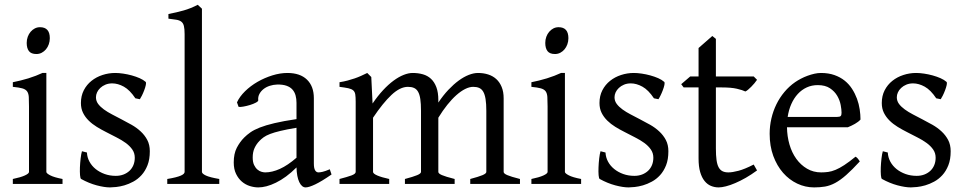

<svg xmlns="http://www.w3.org/2000/svg" viewBox="-20 -777 4080 811"><path d="M34.2 0V-21Q67.4 -27.8 85 -35.9Q102.5 -43.9 102.5 -50.8V-327.1Q102.5 -352.1 101.6 -367.4Q100.6 -382.8 94.2 -391.4Q87.9 -399.9 74 -403.8Q60.1 -407.7 34.2 -410.2V-429.7Q49.3 -432.6 66.2 -436.8Q83 -440.9 99.6 -446Q116.2 -451.2 131.3 -457Q146.5 -462.9 159.2 -468.8H175.8V-50.8Q175.8 -44.9 192.1 -36.4Q208.5 -27.8 244.1 -21V0ZM190.4 -615.7Q190.4 -602.1 186 -589.8Q181.6 -577.6 174.1 -568.6Q166.5 -559.6 156.2 -554.2Q146 -548.8 133.8 -548.8Q111.8 -548.8 102.3 -561Q92.8 -573.2 92.8 -595.7Q92.8 -609.4 97.2 -621.6Q101.6 -633.8 109.4 -642.8Q117.2 -651.9 127.2 -657Q137.2 -662.1 148.9 -662.1Q190.4 -662.1 190.4 -615.7Z M612.8 -138.2Q612.8 -103.5 603 -78.9Q593.3 -54.2 577.6 -37.1Q562 -20 543 -9.8Q523.9 0.5 505.4 5.9Q486.8 11.2 470.5 12.9Q454.1 14.6 444.8 14.6Q421.4 14.6 388.4 5.9Q355.5 -2.9 322.8 -21Q319.3 -22.5 318.1 -36.9Q316.9 -51.3 317.6 -70.1Q318.4 -88.9 320.6 -107.9Q322.8 -127 326.2 -138.2L347.2 -132.8Q348.1 -112.3 357.9 -94.2Q367.7 -76.2 384 -63Q400.4 -49.8 422.1 -42Q443.8 -34.2 469.2 -34.2Q486.8 -34.2 501.5 -39.8Q516.1 -45.4 526.9 -55.4Q537.6 -65.4 543.5 -79.6Q549.3 -93.8 549.3 -110.8Q549.3 -130.4 538.8 -145.5Q528.3 -160.6 511.2 -173.1Q494.1 -185.5 472.4 -196.5Q450.7 -207.5 428.2 -219.2Q407.7 -229.5 388.7 -241.2Q369.6 -252.9 354.7 -267.6Q339.8 -282.2 330.8 -300.3Q321.8 -318.4 321.8 -341.8Q321.8 -372.1 334 -395.8Q346.2 -419.4 366.5 -435.5Q386.7 -451.7 412.8 -460.2Q439 -468.8 466.8 -468.8Q481.9 -468.8 500.2 -466.1Q518.6 -463.4 536.4 -458.5Q554.2 -453.6 569.8 -446.8Q585.4 -439.9 595.2 -431.2Q598.1 -428.2 595.9 -418Q593.8 -407.7 589.1 -395.5Q584.5 -383.3 579.1 -372.6Q573.7 -361.8 570.8 -357.9L551.8 -361.8Q528.3 -397 503.2 -410.9Q478 -424.8 454.1 -424.8Q438 -424.8 425.3 -419.4Q412.6 -414.1 403.6 -405.5Q394.5 -397 389.9 -386.7Q385.3 -376.5 385.3 -366.2Q385.3 -350.6 394.5 -338.1Q403.8 -325.7 418.9 -314.7Q434.1 -303.7 453.4 -293.7Q472.7 -283.7 493.2 -272.9Q514.2 -262.2 535.6 -250Q557.1 -237.8 574.2 -221.9Q591.3 -206.1 602.1 -185.8Q612.8 -165.5 612.8 -138.2Z M686.5 0V-21Q707.5 -24.4 721.7 -28.1Q735.8 -31.7 744.1 -35.4Q752.4 -39.1 756.1 -43Q759.8 -46.9 759.8 -50.8V-632.8Q759.8 -654.8 756.8 -667Q753.9 -679.2 746.1 -685.3Q738.3 -691.4 725.1 -693.6Q711.9 -695.8 691.4 -698.2V-717.8Q726.6 -724.6 755.9 -732.9Q785.2 -741.2 815.4 -756.8L833 -740.2V-50.8Q833 -43.5 849.6 -35.6Q866.2 -27.8 906.2 -21V0Z M1100.1 -48.8Q1129.4 -48.8 1162.4 -63.7Q1195.3 -78.6 1232.4 -110.8V-237.3Q1191.4 -230.5 1164.8 -224.1Q1138.2 -217.8 1121.1 -211.2Q1104 -204.6 1093.8 -197.3Q1083.5 -189.9 1075.7 -181.6Q1063 -168.5 1055.2 -151.6Q1047.4 -134.8 1047.4 -111.8Q1047.4 -92.3 1053.2 -80.1Q1059.1 -67.9 1067.4 -60.8Q1075.7 -53.7 1084.7 -51.3Q1093.8 -48.8 1100.1 -48.8ZM1380.4 -40Q1338.9 -11.2 1311.8 1.7Q1284.7 14.6 1271 14.6Q1254.9 14.6 1244.1 -7.8Q1233.4 -30.3 1232.4 -69.8Q1210.4 -47.9 1188.5 -31.7Q1166.5 -15.6 1145.5 -5.4Q1124.5 4.9 1105.7 9.8Q1086.9 14.6 1071.3 14.6Q1053.7 14.6 1035.2 8.8Q1016.6 2.9 1001.7 -9.8Q986.8 -22.5 977.1 -42.5Q967.3 -62.5 967.3 -90.8Q967.3 -127.9 980.2 -152.8Q993.2 -177.7 1011.2 -195.8Q1022.9 -207.5 1037.8 -218Q1052.7 -228.5 1077.4 -238.3Q1102.1 -248 1139.2 -256.8Q1176.3 -265.6 1232.4 -273.9V-342.8Q1232.4 -359.4 1228.5 -373.8Q1224.6 -388.2 1215.3 -398.7Q1206.1 -409.2 1190.2 -414.8Q1174.3 -420.4 1150.4 -419.9Q1134.8 -419.4 1119.6 -414.6Q1104.5 -409.7 1093.3 -400.9Q1082 -392.1 1075.7 -380.1Q1069.3 -368.2 1070.8 -353.5Q1071.3 -349.1 1060.8 -343.5Q1050.3 -337.9 1035.9 -333.5Q1021.5 -329.1 1007.6 -326.7Q993.7 -324.2 987.8 -325.7L981 -344.7Q992.2 -369.1 1015.1 -391.6Q1038.1 -414.1 1067.6 -431.2Q1097.2 -448.2 1130.1 -458.5Q1163.1 -468.8 1193.8 -468.8Q1247.6 -468.8 1276.6 -440.7Q1305.7 -412.6 1305.7 -362.3V-86.9Q1305.7 -66.4 1311 -57.6Q1316.4 -48.8 1325.2 -48.8Q1332 -48.8 1342.8 -51.3Q1353.5 -53.7 1373 -62Z M1966.3 0V-21Q2001.5 -30.3 2017.8 -37.1Q2034.2 -43.9 2034.2 -50.8V-309.1Q2034.2 -338.9 2031 -358.6Q2027.8 -378.4 2021.2 -389.6Q2014.6 -400.9 2004.2 -405.5Q1993.7 -410.2 1979 -410.2Q1962.9 -410.2 1944.8 -401.1Q1926.8 -392.1 1907.7 -375.2Q1888.7 -358.4 1869.4 -334.2Q1850.1 -310.1 1831.5 -279.8V-50.8Q1831.5 -43.9 1846.7 -37.4Q1861.8 -30.8 1900.4 -21V0H1690.4V-21Q1725.6 -30.3 1741.9 -37.1Q1758.3 -43.9 1758.3 -50.8V-309.1Q1758.3 -338.9 1755.4 -358.6Q1752.4 -378.4 1745.8 -389.6Q1739.3 -400.9 1728.8 -405.5Q1718.3 -410.2 1703.1 -410.2Q1669.9 -410.2 1633.5 -376Q1597.2 -341.8 1555.7 -279.8V-50.8Q1555.7 -43.5 1574 -35.6Q1592.3 -27.8 1624 -21V0H1414.1V-21Q1446.3 -29.3 1464.4 -35.9Q1482.4 -42.5 1482.4 -50.8V-347.2Q1482.4 -366.7 1480.7 -377.9Q1479 -389.2 1471.9 -395.3Q1464.8 -401.4 1451.2 -404.3Q1437.5 -407.2 1414.1 -410.2V-429.7Q1432.6 -432.6 1448.2 -436.8Q1463.9 -440.9 1478 -445.8Q1492.2 -450.7 1505.1 -456.5Q1518.1 -462.4 1531.2 -468.8L1548.3 -451.7L1553.7 -339.8Q1575.7 -372.1 1598.1 -396.2Q1620.6 -420.4 1642.6 -436.5Q1664.6 -452.6 1685.1 -460.7Q1705.6 -468.8 1723.1 -468.8Q1746.6 -468.8 1766.4 -463.1Q1786.1 -457.5 1800.5 -444.1Q1814.9 -430.7 1823.2 -408.7Q1831.5 -386.7 1831.5 -354V-343.8Q1852.1 -374.5 1874 -397.7Q1896 -420.9 1917.7 -436.8Q1939.5 -452.6 1960.2 -460.7Q1981 -468.8 1999 -468.8Q2022.5 -468.8 2042.2 -462.4Q2062 -456.1 2076.4 -442.9Q2090.8 -429.7 2099.1 -409.4Q2107.4 -389.2 2107.4 -361.8V-50.8Q2107.4 -43.9 2122.6 -37.4Q2137.7 -30.8 2176.3 -21V0Z M2224.6 0V-21Q2257.8 -27.8 2275.4 -35.9Q2293 -43.9 2293 -50.8V-327.1Q2293 -352.1 2292 -367.4Q2291 -382.8 2284.7 -391.4Q2278.3 -399.9 2264.4 -403.8Q2250.5 -407.7 2224.6 -410.2V-429.7Q2239.7 -432.6 2256.6 -436.8Q2273.4 -440.9 2290 -446Q2306.6 -451.2 2321.8 -457Q2336.9 -462.9 2349.6 -468.8H2366.2V-50.8Q2366.2 -44.9 2382.6 -36.4Q2398.9 -27.8 2434.6 -21V0ZM2380.9 -615.7Q2380.9 -602.1 2376.5 -589.8Q2372.1 -577.6 2364.5 -568.6Q2356.9 -559.6 2346.7 -554.2Q2336.4 -548.8 2324.2 -548.8Q2302.2 -548.8 2292.7 -561Q2283.2 -573.2 2283.2 -595.7Q2283.2 -609.4 2287.6 -621.6Q2292 -633.8 2299.8 -642.8Q2307.6 -651.9 2317.6 -657Q2327.6 -662.1 2339.4 -662.1Q2380.9 -662.1 2380.9 -615.7Z M2803.2 -138.2Q2803.2 -103.5 2793.5 -78.9Q2783.7 -54.2 2768.1 -37.1Q2752.4 -20 2733.4 -9.8Q2714.4 0.5 2695.8 5.9Q2677.2 11.2 2660.9 12.9Q2644.5 14.6 2635.3 14.6Q2611.8 14.6 2578.9 5.9Q2545.9 -2.9 2513.2 -21Q2509.8 -22.5 2508.5 -36.9Q2507.3 -51.3 2508.1 -70.1Q2508.8 -88.9 2511 -107.9Q2513.2 -127 2516.6 -138.2L2537.6 -132.8Q2538.6 -112.3 2548.3 -94.2Q2558.1 -76.2 2574.5 -63Q2590.8 -49.8 2612.5 -42Q2634.3 -34.2 2659.7 -34.2Q2677.2 -34.2 2691.9 -39.8Q2706.5 -45.4 2717.3 -55.4Q2728 -65.4 2733.9 -79.6Q2739.7 -93.8 2739.7 -110.8Q2739.7 -130.4 2729.2 -145.5Q2718.8 -160.6 2701.7 -173.1Q2684.6 -185.5 2662.8 -196.5Q2641.1 -207.5 2618.7 -219.2Q2598.1 -229.5 2579.1 -241.2Q2560.1 -252.9 2545.2 -267.6Q2530.3 -282.2 2521.2 -300.3Q2512.2 -318.4 2512.2 -341.8Q2512.2 -372.1 2524.4 -395.8Q2536.6 -419.4 2556.9 -435.5Q2577.1 -451.7 2603.3 -460.2Q2629.4 -468.8 2657.2 -468.8Q2672.4 -468.8 2690.7 -466.1Q2709 -463.4 2726.8 -458.5Q2744.6 -453.6 2760.3 -446.8Q2775.9 -439.9 2785.6 -431.2Q2788.6 -428.2 2786.4 -418Q2784.2 -407.7 2779.5 -395.5Q2774.9 -383.3 2769.5 -372.6Q2764.2 -361.8 2761.2 -357.9L2742.2 -361.8Q2718.8 -397 2693.6 -410.9Q2668.5 -424.8 2644.5 -424.8Q2628.4 -424.8 2615.7 -419.4Q2603 -414.1 2594 -405.5Q2585 -397 2580.3 -386.7Q2575.7 -376.5 2575.7 -366.2Q2575.7 -350.6 2585 -338.1Q2594.2 -325.7 2609.4 -314.7Q2624.5 -303.7 2643.8 -293.7Q2663.1 -283.7 2683.6 -272.9Q2704.6 -262.2 2726.1 -250Q2747.6 -237.8 2764.6 -221.9Q2781.7 -206.1 2792.5 -185.8Q2803.2 -165.5 2803.2 -138.2Z M3177.7 -57.1Q3153.8 -39.6 3130.4 -26.1Q3106.9 -12.7 3085.7 -3.7Q3064.5 5.4 3046.4 10Q3028.3 14.6 3015.6 14.6Q2998.5 14.6 2983.2 8.3Q2967.8 2 2956.1 -12.5Q2944.3 -26.9 2937.5 -50.3Q2930.7 -73.7 2930.7 -107.9V-407.7H2867.7L2857.4 -421.4L2895.5 -454.1H2930.7V-574.2L2988.8 -625L3003.9 -612.8V-454.1H3163.6L3177.7 -439.9Q3173.3 -433.1 3166.7 -425.3Q3160.2 -417.5 3153.3 -410.6Q3146.5 -403.8 3139.9 -398.2Q3133.3 -392.6 3128.4 -390.6Q3116.7 -396.5 3092.8 -402.1Q3068.8 -407.7 3029.3 -407.7H3003.9V-149.9Q3003.9 -120.6 3006.6 -101.1Q3009.3 -81.5 3015.6 -70.1Q3022 -58.6 3032 -53.7Q3042 -48.8 3056.6 -48.8Q3073.7 -48.8 3099.6 -55.7Q3125.5 -62.5 3163.6 -82Z M3434.1 -417.5Q3408.7 -417.5 3387.5 -407.7Q3366.2 -397.9 3349.9 -380.1Q3333.5 -362.3 3322.5 -337.6Q3311.5 -313 3307.1 -283.2H3516.1Q3527.3 -283.2 3531 -286.9Q3534.7 -290.5 3534.7 -300.8Q3534.7 -314 3531 -333.7Q3527.3 -353.5 3516.4 -372.3Q3505.4 -391.1 3485.6 -404.3Q3465.8 -417.5 3434.1 -417.5ZM3614.7 -272Q3606 -262.2 3591.3 -253.9Q3576.7 -245.6 3561 -239.3H3304.2Q3304.7 -201.2 3314.7 -166.7Q3324.7 -132.3 3343.5 -106.2Q3362.3 -80.1 3388.9 -64.5Q3415.5 -48.8 3448.7 -48.8Q3463.9 -48.8 3478.3 -50.8Q3492.7 -52.7 3509.3 -59.6Q3525.9 -66.4 3546.1 -79.6Q3566.4 -92.8 3593.8 -115.2Q3600.1 -111.8 3604.7 -105.5Q3609.4 -99.1 3611.8 -95.2Q3579.1 -59.6 3554.4 -37.8Q3529.8 -16.1 3508.1 -4.4Q3486.3 7.3 3465.1 11Q3443.8 14.6 3418.9 14.6Q3381.3 14.6 3347.4 -1.5Q3313.5 -17.6 3287.6 -47.1Q3261.7 -76.7 3246.3 -118.4Q3231 -160.2 3231 -211.9Q3231 -244.6 3238.3 -276.4Q3245.6 -308.1 3259.5 -336.4Q3273.4 -364.7 3293.5 -388.7Q3313.5 -412.6 3338.9 -430.2Q3349.6 -437.5 3363 -444.6Q3376.5 -451.7 3391.1 -457Q3405.8 -462.4 3420.2 -465.6Q3434.6 -468.8 3447.8 -468.8Q3479.5 -468.8 3504.4 -460Q3529.3 -451.2 3547.9 -436.3Q3566.4 -421.4 3579.1 -401.6Q3591.8 -381.8 3599.9 -359.9Q3607.9 -337.9 3611.3 -315.2Q3614.7 -292.5 3614.7 -272Z M3995.6 -138.2Q3995.6 -103.5 3985.8 -78.9Q3976.1 -54.2 3960.4 -37.1Q3944.8 -20 3925.8 -9.8Q3906.7 0.5 3888.2 5.9Q3869.6 11.2 3853.3 12.9Q3836.9 14.6 3827.6 14.6Q3804.2 14.6 3771.2 5.9Q3738.3 -2.9 3705.6 -21Q3702.1 -22.5 3700.9 -36.9Q3699.7 -51.3 3700.4 -70.1Q3701.2 -88.9 3703.4 -107.9Q3705.6 -127 3709 -138.2L3730 -132.8Q3731 -112.3 3740.7 -94.2Q3750.5 -76.2 3766.8 -63Q3783.2 -49.8 3804.9 -42Q3826.7 -34.2 3852.1 -34.2Q3869.6 -34.2 3884.3 -39.8Q3898.9 -45.4 3909.7 -55.4Q3920.4 -65.4 3926.3 -79.6Q3932.1 -93.8 3932.1 -110.8Q3932.1 -130.4 3921.6 -145.5Q3911.1 -160.6 3894 -173.1Q3877 -185.5 3855.2 -196.5Q3833.5 -207.5 3811 -219.2Q3790.5 -229.5 3771.5 -241.2Q3752.4 -252.9 3737.5 -267.6Q3722.7 -282.2 3713.6 -300.3Q3704.6 -318.4 3704.6 -341.8Q3704.6 -372.1 3716.8 -395.8Q3729 -419.4 3749.3 -435.5Q3769.5 -451.7 3795.7 -460.2Q3821.8 -468.8 3849.6 -468.8Q3864.7 -468.8 3883.1 -466.1Q3901.4 -463.4 3919.2 -458.5Q3937 -453.6 3952.6 -446.8Q3968.3 -439.9 3978 -431.2Q3981 -428.2 3978.8 -418Q3976.6 -407.7 3971.9 -395.5Q3967.3 -383.3 3961.9 -372.6Q3956.5 -361.8 3953.6 -357.9L3934.6 -361.8Q3911.1 -397 3886 -410.9Q3860.8 -424.8 3836.9 -424.8Q3820.8 -424.8 3808.1 -419.4Q3795.4 -414.1 3786.4 -405.5Q3777.3 -397 3772.7 -386.7Q3768.1 -376.5 3768.1 -366.2Q3768.1 -350.6 3777.3 -338.1Q3786.6 -325.7 3801.8 -314.7Q3816.9 -303.7 3836.2 -293.7Q3855.5 -283.7 3876 -272.9Q3897 -262.2 3918.5 -250Q3939.9 -237.8 3957 -221.9Q3974.1 -206.1 3984.9 -185.8Q3995.6 -165.5 3995.6 -138.2Z"/></svg>

Font: Gentium Basic
Style: Regular
Weight: 400
Designer: J. Victor Gaultney and Annie Olsen
Foundry: SIL International
Version: Version 1.100